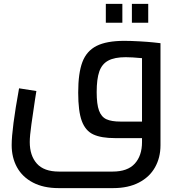

<svg xmlns="http://www.w3.org/2000/svg" viewBox="-20 -710 912 987"><path d="M40 0ZM805 -488V37Q805 100 777 150Q749 200 694 228.5Q639 257 562 257H281Q204 257 149.5 228.5Q95 200 67.5 150Q40 100 40 36Q40 -47 78 -256L167 -242L160 -198Q150 -132 141.5 -71.5Q133 -11 133 20Q133 90 169.5 131Q206 172 283 172H559Q636 172 673 131Q710 90 710 21V0H572Q500 0 459.5 -19Q419 -38 400.5 -88Q382 -138 382 -234Q382 -334 403.5 -391Q425 -448 476.5 -474Q528 -500 619 -500Q652 -500 696.5 -497.5Q741 -495 769 -492ZM600 -85H710V-411Q657 -416 626 -416Q569 -416 536.5 -398.5Q504 -381 490.5 -342.5Q477 -304 477 -237Q477 -174 489 -141.5Q501 -109 527 -97Q553 -85 600 -85ZM524 -690H609V-593H524ZM658 -690H742V-593H658Z"/></svg>

Font: Cairo SemiBold
Style: Regular
Weight: 600
Designer: Mohamed Gaber, the designers of Titillium
Foundry: Kief Type Foundry
Version: Version 2.009; ttfautohint (v1.5.33-1714) -l 8 -r 50 -G 200 